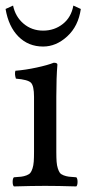

<svg xmlns="http://www.w3.org/2000/svg" viewBox="-20 -667 311 689"><path d="M182.1 -319.8V-122.1Q182.1 -100.6 183.1 -86.9Q184.1 -73.2 187.5 -62.7Q190.9 -52.2 194.8 -46.9Q198.7 -41.5 208.3 -37.8Q217.8 -34.2 227.3 -33Q236.8 -31.7 253.9 -30.8Q258.3 -26.4 258.3 -14.4Q258.3 -2.4 253.9 2Q187.5 0 142.1 0Q96.2 0 29.8 2Q25.4 -2.4 25.4 -14.4Q25.4 -26.4 29.8 -30.8Q46.9 -31.7 56.4 -33Q65.9 -34.2 75.4 -37.8Q85 -41.5 89.1 -46.9Q93.3 -52.2 96.7 -62.7Q100.1 -73.2 101.1 -86.9Q102.1 -100.6 102.1 -122.1V-319.8Q102.1 -358.9 91.1 -370.1Q80.1 -381.3 37.1 -384.8Q31.7 -400.9 35.2 -413.1Q71.8 -416 111.3 -424.6Q150.9 -433.1 172.9 -441.9Q186 -441.9 186 -435.1Q182.1 -389.6 182.1 -319.8ZM0 -634.8 26.9 -647Q35.2 -606.9 64.7 -582Q94.2 -557.1 134.8 -557.1Q175.3 -557.1 205.6 -581.1Q235.8 -605 243.2 -647L270 -634.8Q261.2 -573.2 221.4 -536.6Q181.6 -500 134.8 -500Q82 -500 46.4 -535.6Q10.7 -571.3 0 -634.8Z"/></svg>

Font: Common Serif
Style: Regular
Weight: 400
Designer: Philipp H. Poll, Khaled Hosny
Foundry: Stefan Peev, Context Ltd.
Version: Version 1.026